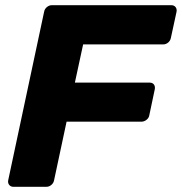

<svg xmlns="http://www.w3.org/2000/svg" viewBox="-20 -720 701 740"><path d="M32.1 0Q21.5 0 15.6 -7.2Q9.6 -14.5 11.6 -25.1L150 -674.5Q152 -685.5 160.8 -692.8Q169.5 -700 180.1 -700H639.9Q650.9 -700 656.6 -692.8Q662.4 -685.5 660.4 -674.5L638.6 -573.9Q636.6 -563.3 628.1 -556Q619.5 -548.8 608.5 -548.8H300.4L268.6 -401.6H556.7Q567.7 -401.6 573.2 -394.4Q578.6 -387.1 576.6 -376.1L555.5 -276.1Q553.9 -265.5 544.8 -258.3Q535.7 -251 524.7 -251H236.6L188.4 -25.1Q186.4 -14.5 177.8 -7.2Q169.2 0 158.2 0Z"/></svg>

Font: Rubik Light
Style: Italic
Weight: 300
Italic angle: -12°
Designer: Hubert and Fischer
Foundry: Hubert and Fischer
Version: Version 2.300;gftools[0.9.30]